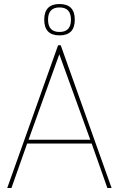

<svg xmlns="http://www.w3.org/2000/svg" viewBox="-20 -935 591 955"><path d="M16 0 269 -710H282L535 0H514L436 -221H115L37 0ZM122 -240H429L275 -665ZM276 -759Q200 -759 200 -837Q200 -915 276 -915Q352 -915 352 -837Q352 -759 276 -759ZM276 -776Q333 -776 333 -837Q333 -898 276 -898Q219 -898 219 -837Q219 -776 276 -776Z"/></svg>

Font: Georama Thin
Style: Regular
Weight: 100
Designer: Jean-Baptiste Levee
Foundry: Production Type
Version: Version 1.000